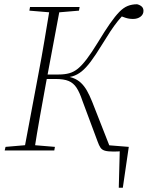

<svg xmlns="http://www.w3.org/2000/svg" viewBox="-20 -707 694 902"><path d="M493 0 485 -25 585 -17 557 175H538L543 -15L566 0ZM439 -41 367 -234Q354 -273 339.5 -295Q325 -317 302.5 -326.5Q280 -336 240 -336H181L185 -357H256Q284 -357 305.5 -363Q327 -369 346 -384.5Q365 -400 387.5 -429.5Q410 -459 440 -508Q472 -561 496.5 -596Q521 -631 540.5 -651Q560 -671 580 -679Q600 -687 624 -687Q637 -684 645.5 -676.5Q654 -669 654 -656Q654 -639 640 -628.5Q626 -618 605 -618Q586 -618 569.5 -623.5Q553 -629 540 -634L575 -653Q552 -631 534 -608.5Q516 -586 498.5 -559.5Q481 -533 459 -497Q429 -448 406.5 -418Q384 -388 363.5 -371.5Q343 -355 320.5 -348.5Q298 -342 268 -339V-351Q300 -349 322 -341Q344 -333 360 -318Q376 -303 388.5 -281Q401 -259 413 -229L497 -15L473 -25L577 -17L574 0Q564 2 548.5 3.5Q533 5 513 5Q487 5 473 1Q459 -3 452 -13.5Q445 -24 439 -41ZM2 0 6 -17 111 -26H130L238 -17L235 0ZM93 0 161 -362Q176 -440 189 -518Q202 -596 215 -674H263L195 -311Q181 -234 167 -156Q153 -78 141 0ZM118 -657 121 -674H354L351 -657L245 -648H226Z"/></svg>

Font: Source Serif 4 48pt Light
Style: Italic
Weight: 300
Italic angle: -12°
Designer: Frank Grießhammer
Foundry: Adobe Systems Incorporated
Version: Version 4.004;hotconv 1.0.116;makeotfexe 2.5.65601